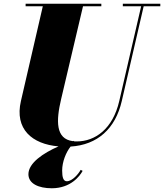

<svg xmlns="http://www.w3.org/2000/svg" viewBox="-20 -770 878 1027"><path d="M422 144 411.5 138.5C400.5 159.5 367 199.5 337.5 199.5C318.5 199.5 312.5 178 312.5 142.5C312.5 94.5 333.5 44.5 357.5 14C501.5 5 597.5 -81.5 631.5 -230L748.5 -736.5H837.5V-750H637V-736.5H735L618 -230C583.5 -79.5 488 -13.5 390.5 -13.5C385.5 -13.5 380.5 -14 375.5 -14L374 -16.5C372.5 -16 371 -15.5 369.5 -15C277 -27 279.5 -123.5 307 -240L424 -736.5H522V-750H117V-736.5H209L92 -230C57 -79.5 151.5 1 293 13C211 49 132 102 132 162C132 212 186 237 257 237C358 237 407 172 422 144Z"/></svg>

Font: Bodoni* 16pt Fatface
Style: Italic
Weight: 900
Italic angle: -13°
Version: Version 2.3